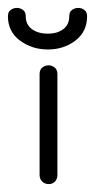

<svg xmlns="http://www.w3.org/2000/svg" viewBox="-50 -455 240 485"><path d="M73 10Q63 10 56.5 3.5Q50 -3 50 -13V-268Q50 -279 57 -284.5Q64 -290 73 -290Q81 -290 88 -284.5Q95 -279 95 -268V-13Q95 -3 89 3.5Q83 10 73 10ZM71 -330Q31 -330 0.5 -352.5Q-30 -375 -30 -414Q-30 -425 -23 -430Q-16 -435 -7 -435Q1 -435 8 -430Q15 -425 15 -414Q15 -393 30.5 -381.5Q46 -370 71 -370Q95 -370 110 -381.5Q125 -393 125 -414Q125 -425 132 -430Q139 -435 148 -435Q156 -435 163 -430Q170 -425 170 -414Q170 -375 140.5 -352.5Q111 -330 71 -330Z"/></svg>

Font: Dongle Light
Style: Regular
Weight: 300
Designer: Yanghee Ryu
Foundry: Yanghee Ryu
Version: Version 2.000